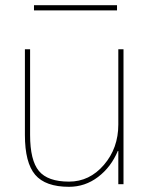

<svg xmlns="http://www.w3.org/2000/svg" viewBox="-20 -710 577 740"><path d="M111 -670V-690H431V-670ZM436 -128H434Q408 -66 358 -28Q308 10 246 10Q155 10 115.5 -36.5Q76 -83 76 -190V-520H96V-190Q96 -92 130 -51Q164 -10 246 -10Q325 -10 380.5 -74.5Q436 -139 436 -230V-520H456V0H436Z"/></svg>

Font: M PLUS 1p Thin
Style: Regular
Weight: 250
Version: Version 1.062